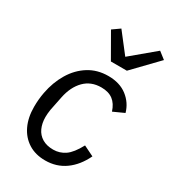

<svg xmlns="http://www.w3.org/2000/svg" viewBox="-190 -876 888 989"><g transform="rotate(30 254.0 -381.0)"><path d="M236 12Q178 12 136 -14.5Q94 -41 71.5 -88.5Q49 -136 49 -199Q49 -222 51 -243.5Q53 -265 57 -286Q70 -355 103 -410Q136 -465 186.5 -496.5Q237 -528 302 -528Q370 -528 414 -494Q458 -460 473 -407L409 -378Q396 -419 369.5 -439Q343 -459 300 -459Q239 -459 200 -419.5Q161 -380 147 -312L130 -228Q128 -217 127 -204.5Q126 -192 126 -183Q126 -146 139 -117.5Q152 -89 178.5 -73Q205 -57 244 -57Q282 -57 313.5 -78.5Q345 -100 376 -158L437 -128Q405 -61 354 -24.5Q303 12 236 12ZM370 -599H275L193 -742L237 -773L327 -657L467 -774L508 -742Z"/></g></svg>

Font: IBM Plex Sans Var
Style: Italic
Weight: 400
Italic angle: -11.31°
Designer: Mike Abbink, Paul van der Laan, Pieter van Rosmalen
Foundry: Bold Monday
Version: Version 1.001